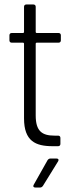

<svg xmlns="http://www.w3.org/2000/svg" viewBox="-20 -651 309 855"><path d="M251 -471V-494C251 -500 247 -504 241 -504H143C141 -504 139 -506 139 -508V-621C139 -627 135 -631 129 -631H97C91 -631 87 -627 87 -621V-508C87 -506 85 -504 83 -504H32C26 -504 22 -500 22 -494V-471C22 -465 26 -461 32 -461H83C85 -461 87 -459 87 -457V-124C87 -22 139 0 214 0H239C245 0 249 -4 249 -10V-37C249 -43 245 -47 239 -47H223C167 -47 139 -67 139 -137V-457C139 -459 141 -461 143 -461H241C247 -461 251 -465 251 -471ZM137 184H159C164 184 168 181 171 177L239 67C243 60 240 55 232 55H204C199 55 195 58 192 62L130 172C126 179 129 184 137 184Z"/></svg>

Font: Barlow Semi Condensed Light
Style: Regular
Weight: 300
Width: 4
Designer: Jeremy Tribby
Foundry: Tribby Type
Version: Version 1.422;hotconv 1.0.109;makeotfexe 2.5.65596